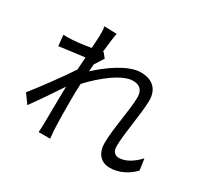

<svg xmlns="http://www.w3.org/2000/svg" viewBox="-160 -970 1277 1215"><g transform="rotate(30 478.0 -362.0)"><path d="M914 -159C870 -111 819 -80 771 -80C738 -80 723 -105 723 -138C723 -233 758 -397 758 -491C758 -569 713 -619 624 -619C530 -619 408 -528 335 -460C337 -478 337 -496 339 -513C354 -536 370 -562 381 -579L354 -613L349 -611C356 -677 363 -730 368 -753L277 -756C282 -732 281 -707 281 -685C281 -675 279 -641 276 -597C220 -588 161 -579 104 -579C96 -579 88 -580 79 -580L87 -501C146 -509 228 -520 272 -525C270 -495 268 -465 266 -434C218 -359 109 -212 56 -146L104 -80C150 -143 212 -234 258 -304C258 -290 257 -277 257 -268C255 -163 255 -116 254 -25C254 -10 252 18 251 32H335C333 14 331 -10 330 -26C326 -111 326 -168 326 -254C326 -288 327 -325 329 -365C416 -459 531 -548 607 -548C655 -548 683 -525 683 -470C683 -379 647 -223 647 -118C647 -39 690 3 752 3C817 3 877 -26 926 -76Z"/></g></svg>

Font: Kinto Sans
Style: Regular
Weight: 400
Designer: Authors: Ryoko NISHIZUKA  (kana & ideographs); Paul D. Hunt (Latin, Greek & Cyrillic); Wenlong ZHANG  (bopomofo); Sandol
Foundry: Adobe Systems Incorporated, ookami Inc.
Version: Version 0.001